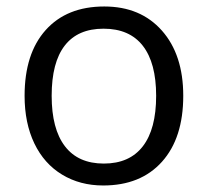

<svg xmlns="http://www.w3.org/2000/svg" viewBox="-20 -565 644 595"><path d="M547.9 -268.1Q547.9 -137.2 481.9 -63.7Q416 9.8 299.8 9.8Q228 9.8 172.4 -23.9Q116.7 -57.6 86.4 -120.6Q56.2 -183.6 56.2 -268.1Q56.2 -398.9 121.6 -471.9Q187 -544.9 303.2 -544.9Q415.5 -544.9 481.7 -470.2Q547.9 -395.5 547.9 -268.1ZM140.1 -268.1Q140.1 -165.5 181.2 -111.8Q222.2 -58.1 301.8 -58.1Q381.3 -58.1 422.6 -111.6Q463.9 -165 463.9 -268.1Q463.9 -370.1 422.6 -423.1Q381.3 -476.1 300.8 -476.1Q221.2 -476.1 180.7 -423.8Q140.1 -371.6 140.1 -268.1Z"/></svg>

Font: WebKoruri
Style: Regular
Weight: 400
Foundry: lindwurm / mohemohe
Version: Version 1.00